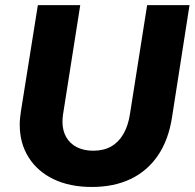

<svg xmlns="http://www.w3.org/2000/svg" viewBox="-20 -720 762 752"><path d="M339.7 12.3Q253.7 12.3 190.3 -18Q127 -48.3 92.2 -103.5Q57.3 -158.7 57.3 -231.7Q57.3 -244.3 58.5 -256.8Q59.7 -269.3 61.7 -282.7L128.3 -700H294.3L226.7 -270.7Q225.7 -263.7 225.2 -256.7Q224.7 -249.7 224.7 -243Q224.7 -208.3 239.5 -182.7Q254.3 -157 281.5 -143.3Q308.7 -129.7 345.3 -129.7Q386 -129.7 415.3 -146.3Q444.7 -163 463.2 -195Q481.7 -227 488.7 -271.3L556.3 -700H722.3L653.7 -260.3Q640 -172 598.7 -111.2Q557.3 -50.3 491.8 -19Q426.3 12.3 339.7 12.3Z"/></svg>

Font: MuseoModerno Thin
Style: Italic
Weight: 100
Italic angle: -9°
Designer: Pablo Cosgaya, Héctor Gatti, Marcela Romero, and the Authors of The MuseoModerno Project.
Foundry: Omnibus-Type Team
Version: Version 1.003